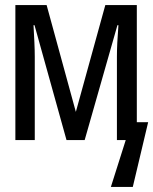

<svg xmlns="http://www.w3.org/2000/svg" viewBox="-20 -556 608 762"><path d="M41 0V-536H165L281 -112L398 -536H523V-71H568L507 186H420L479 0H444V-331Q444 -380 450 -456H446L316 0H244L117 -456H113Q115 -421 116.5 -388Q118 -355 118 -331V0Z"/></svg>

Font: Noto Sans Mono SemiCondensed
Style: Regular
Weight: 400
Width: 4
Designer: Monotype Design Team
Foundry: Monotype Imaging Inc.
Version: Version 2.014